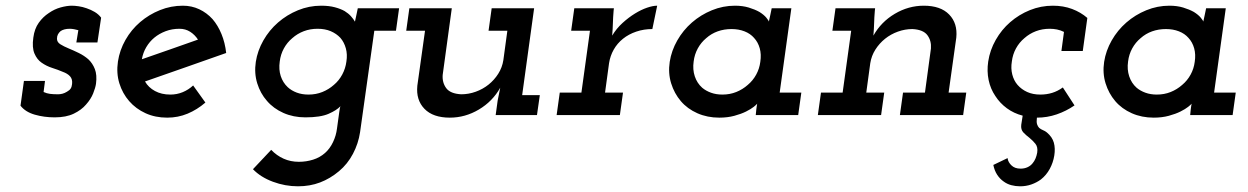

<svg xmlns="http://www.w3.org/2000/svg" viewBox="-20 -404 4381 674"><path d="M52 -33 64 -120H138L133 -81Q144 -76 155.5 -74.5Q167 -73 184 -73Q191 -73 199 -75Q207 -77 215 -82Q224 -87 228 -93Q232 -99 233 -109Q235 -126 226 -136Q217 -146 200 -152Q184 -159 163.5 -165.5Q143 -172 126 -184Q110 -195 101 -216Q92 -237 97 -272Q101 -303 116 -324Q131 -345 151 -358Q171 -372 193 -378Q215 -384 232 -384Q242 -384 256 -382Q270 -380 284 -375Q299 -370 312.5 -362Q326 -354 335 -342L322 -255H248L255 -298Q248 -300 240 -301.5Q232 -303 225 -303Q215 -303 207 -301Q199 -299 193 -295Q187 -290 183.5 -283.5Q180 -277 180 -268Q180 -256 192 -248.5Q204 -241 221 -234Q238 -227 256.5 -218Q275 -209 290 -196Q305 -182 313 -161.5Q321 -141 317 -110Q315 -96 307 -76Q299 -56 282 -37Q266 -18 239 -5Q212 8 172 8Q135 8 102 -1.5Q69 -11 52 -33Z M774 -218 632 -168Q561 -143 489 -118Q501 -97 524 -84.5Q547 -72 578 -72Q601 -72 621.5 -80.5Q642 -89 658 -104Q669 -89 679.5 -74Q690 -59 701 -44Q672 -19 638.5 -5Q605 9 567 9Q525 9 491 -6.5Q457 -22 433.5 -49Q410 -76 399 -111.5Q388 -147 394 -188Q400 -228 420.5 -264Q441 -300 472 -326.5Q503 -353 541.5 -368.5Q580 -384 622 -384Q653 -384 679.5 -371.5Q706 -359 726 -337Q745 -315 757.5 -284.5Q770 -254 774 -218ZM610 -303Q584 -303 561.5 -294.5Q539 -286 522 -272Q505 -258 493.5 -238.5Q482 -219 478 -196Q528 -213 577 -230.5Q626 -248 675 -265Q664 -282 647.5 -292.5Q631 -303 610 -303Z M1236 -375H1381L1370 -296H1294L1244 60Q1238 100 1219 136Q1200 172 1170 197Q1139 223 1103.5 236.5Q1068 250 1026 250Q981 250 938 234Q895 218 868 190L932 122Q951 142 975.5 153Q1000 164 1029 164Q1055 164 1079 156.5Q1103 149 1121 133Q1138 118 1149 95Q1160 72 1163 47L1171 -11Q1172 -16 1172.5 -20.5Q1173 -25 1175 -31Q1162 -17 1133.5 -4.5Q1105 8 1052 8Q1010 8 975 -7.5Q940 -23 917 -50Q894 -76 883 -111.5Q872 -147 878 -187Q884 -226 904.5 -262Q925 -298 956 -325Q987 -352 1026 -368Q1065 -384 1107 -384Q1135 -384 1155.5 -378.5Q1176 -373 1190 -365Q1203 -357 1212 -347Q1221 -337 1226 -328Q1228 -339 1231 -351Q1234 -363 1236 -375ZM962 -188Q958 -160 965.5 -137Q973 -114 990 -98Q1003 -86 1021.5 -79Q1040 -72 1063 -72Q1089 -72 1111.5 -81Q1134 -90 1152 -106Q1170 -121 1181.5 -142.5Q1193 -164 1196 -188Q1200 -213 1194 -234.5Q1188 -256 1175 -271Q1161 -286 1141 -294.5Q1121 -303 1095 -303Q1069 -303 1046.5 -294.5Q1024 -286 1006 -270Q988 -255 976.5 -234Q965 -213 962 -188Z M1720 0 1727 -51 1736 -96Q1709 -48 1661 -19.5Q1613 9 1559 9Q1500 9 1470 -22Q1440 -53 1445 -103L1472 -296H1406L1417 -375H1566L1534 -141Q1532 -114 1546.5 -94.5Q1561 -75 1599 -73Q1625 -73 1650 -82Q1675 -91 1695 -107Q1715 -123 1729 -145Q1743 -167 1747 -193L1761 -296H1695L1706 -375H1855L1813 -70H1875L1865 0Z M1945 -79H2021L2051 -296H1985L1996 -375H2135L2134 -366Q2132 -342 2131.5 -322.5Q2131 -303 2129 -279Q2144 -304 2165.5 -323.5Q2187 -343 2209 -356.5Q2231 -370 2251.5 -377Q2272 -384 2287 -384L2270 -302Q2240 -302 2213.5 -293Q2187 -284 2167 -268Q2147 -252 2134.5 -230Q2122 -208 2118 -182L2104 -79H2167L2156 0H1934Z M2331 -187Q2337 -226 2357.5 -262Q2378 -298 2409 -325Q2440 -352 2479 -368Q2518 -384 2560 -384Q2587 -384 2608.5 -377.5Q2630 -371 2646 -362Q2662 -352 2670.5 -341.5Q2679 -331 2679 -328Q2681 -339 2684 -351Q2687 -363 2689 -375H2758L2717 -79H2793L2782 0H2633L2635 -20Q2636 -27 2636.5 -31Q2637 -35 2638 -40Q2636 -37 2626 -29Q2616 -21 2599 -12.5Q2582 -4 2558 2.5Q2534 9 2505 9Q2463 9 2428 -6.5Q2393 -22 2370 -49Q2347 -76 2336 -111.5Q2325 -147 2331 -187ZM2415 -188Q2411 -160 2419 -136Q2427 -112 2445 -96Q2458 -85 2476 -78.5Q2494 -72 2516 -72Q2542 -72 2564.5 -81Q2587 -90 2605 -106Q2623 -121 2634.5 -142Q2646 -163 2649 -187Q2653 -213 2647 -234.5Q2641 -256 2627 -271Q2614 -286 2593.5 -294Q2573 -302 2548 -302Q2522 -302 2499.5 -294Q2477 -286 2459 -270Q2441 -255 2429.5 -234Q2418 -213 2415 -188Z M3150 -79H3227L3248 -234Q3250 -261 3235.5 -280.5Q3221 -300 3183 -302Q3157 -302 3132 -293Q3107 -284 3087 -268Q3067 -252 3053 -230Q3039 -208 3035 -182L3021 -79H3084L3073 0H2851L2862 -79H2938L2968 -296H2902L2913 -375H3052L3051 -366Q3049 -342 3048.5 -322.5Q3048 -303 3046 -279Q3073 -327 3121 -355.5Q3169 -384 3223 -384Q3282 -384 3312 -353Q3342 -322 3337 -272L3310 -79H3372L3361 0H3139Z M3711 -97 3752 -34Q3723 -14 3689.5 -2.5Q3656 9 3620 9Q3618 24 3620.5 32Q3623 40 3628 45Q3634 50 3641.5 53Q3649 56 3655 61Q3674 77 3679.5 97Q3685 117 3681 142Q3677 167 3665 189Q3653 211 3634 226Q3619 237 3600.5 243.5Q3582 250 3561 250Q3545 250 3530 246Q3515 242 3503 233Q3490 224 3480.5 209.5Q3471 195 3467 175L3517 151Q3518 159 3521.5 165Q3525 171 3530 176Q3536 182 3544 185Q3552 188 3563 188Q3576 188 3587 183Q3598 178 3605 169Q3611 162 3615 152.5Q3619 143 3621 132Q3624 112 3614.5 100.5Q3605 89 3594 80Q3582 71 3572.5 61Q3563 51 3565 34L3570 2Q3539 -6 3514.5 -24Q3490 -42 3474 -67Q3457 -92 3450.5 -123Q3444 -154 3449 -188Q3455 -228 3475.5 -264Q3496 -300 3526 -326Q3557 -353 3595.5 -368.5Q3634 -384 3676 -384Q3713 -384 3743.5 -372.5Q3774 -361 3797 -341L3781 -225H3706L3715 -292Q3703 -298 3690.5 -300.5Q3678 -303 3665 -303Q3639 -303 3616.5 -294.5Q3594 -286 3576 -270Q3558 -255 3546.5 -234Q3535 -213 3532 -188Q3528 -164 3533.5 -142.5Q3539 -121 3552 -106Q3566 -90 3586 -81Q3606 -72 3632 -72Q3654 -72 3673.5 -78Q3693 -84 3711 -97Z M3856 -187Q3862 -226 3882.5 -262Q3903 -298 3934 -325Q3965 -352 4004 -368Q4043 -384 4085 -384Q4112 -384 4133.5 -377.5Q4155 -371 4171 -362Q4187 -352 4195.5 -341.5Q4204 -331 4204 -328Q4206 -339 4209 -351Q4212 -363 4214 -375H4283L4242 -79H4318L4307 0H4158L4160 -20Q4161 -27 4161.5 -31Q4162 -35 4163 -40Q4161 -37 4151 -29Q4141 -21 4124 -12.5Q4107 -4 4083 2.5Q4059 9 4030 9Q3988 9 3953 -6.5Q3918 -22 3895 -49Q3872 -76 3861 -111.5Q3850 -147 3856 -187ZM3940 -188Q3936 -160 3944 -136Q3952 -112 3970 -96Q3983 -85 4001 -78.5Q4019 -72 4041 -72Q4067 -72 4089.5 -81Q4112 -90 4130 -106Q4148 -121 4159.5 -142Q4171 -163 4174 -187Q4178 -213 4172 -234.5Q4166 -256 4152 -271Q4139 -286 4118.5 -294Q4098 -302 4073 -302Q4047 -302 4024.5 -294Q4002 -286 3984 -270Q3966 -255 3954.5 -234Q3943 -213 3940 -188Z"/></svg>

Font: Josefin Slab
Style: Bold Italic
Weight: 700
Italic angle: -12°
Designer: Santiago Orozco
Foundry: Typemade
Version: Version 2.000